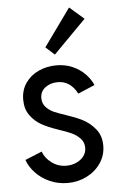

<svg xmlns="http://www.w3.org/2000/svg" viewBox="-55 -819 544 866"><g transform="rotate(-5 217.0 -386.0)"><path d="M35.2 -112.3 111.3 -143.6Q122.1 -113.3 151.4 -91.8Q180.7 -70.3 216.8 -70.3Q240.7 -70.3 261.7 -79.3Q282.7 -88.4 295.7 -105.2Q308.6 -122.1 308.6 -143.6Q308.6 -168.9 292 -186.3Q275.4 -203.6 252.7 -213.9Q230 -224.1 198.2 -234.4Q196.3 -235.4 187.5 -238.3Q149.9 -251 120.4 -267.3Q90.8 -283.7 69.8 -312.5Q48.8 -341.3 48.8 -383.8Q48.8 -427.2 71.3 -459.5Q93.8 -491.7 130.9 -508.5Q168 -525.4 210.9 -525.4Q251 -525.4 283.9 -511Q316.9 -496.6 339.8 -473.1Q362.8 -449.7 375 -421.9L298.8 -389.6Q268.1 -449.2 210.9 -449.2Q177.7 -449.2 154.3 -431.6Q130.9 -414.1 130.9 -383.8Q130.9 -358.9 146.5 -342.5Q162.1 -326.2 181.9 -317.6Q201.7 -309.1 235.4 -297.9Q275.9 -284.7 307.9 -268.8Q339.8 -252.9 365.2 -222.4Q390.6 -191.9 390.6 -146.5Q390.6 -102.5 366.7 -67.4Q342.8 -32.2 303 -12.2Q263.2 7.8 216.8 7.8Q172.9 7.8 135.3 -9Q97.7 -25.9 71.8 -53.5Q45.9 -81.1 35.2 -112.3ZM168.9 -610.4 291 -780.3 356.4 -723.6 209 -574.2Z"/></g></svg>

Font: Reddit Sans Chocolate
Style: Regular
Weight: 400
Designer: Stephen Hutchings
Foundry: Reddit
Version: Version 1.013